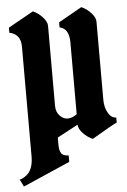

<svg xmlns="http://www.w3.org/2000/svg" viewBox="-64 -610 547 829"><g transform="rotate(-5 210.0 -196.0)"><path d="M260 -112V-423Q260 -484 219 -492V-514L320 -571Q342 -562 361 -541.5Q380 -521 380 -503V-164Q380 -131 394 -107Q408 -83 429 -83V-61Q422 -60 320 0Q297 -10 278.5 -29.5Q260 -49 260 -67L170 -19V12Q170 39 179 50.5Q188 62 210 62V90Q7 179 6 179L-10 147Q-2 147 9.5 140Q21 133 29 124Q50 100 50 51V-423Q50 -478 1 -488V-510L110 -571Q132 -562 151 -541.5Q170 -521 170 -503V-156Q170 -130 185.5 -113.5Q201 -97 220 -97Q239 -97 260 -112Z"/></g></svg>

Font: Pirata One
Style: Regular
Weight: 400
Designer: Rodrigo Fuenzalida, Nicolas Massi
Foundry: Rodrigo Fuenzalida, Nicolas Massi
Version: Version 1.001